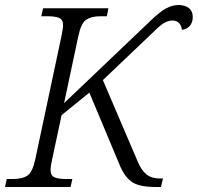

<svg xmlns="http://www.w3.org/2000/svg" viewBox="-41 -747 790 767"><path d="M-21 0 -14 -32H12Q48 -32 68.5 -45.5Q89 -59 100 -111L205 -605Q207 -617 209 -628Q211 -639 211 -646Q211 -669 195 -675.5Q179 -682 151 -682H124L131 -714H392L386 -682H359Q324 -682 303.5 -668.5Q283 -655 272 -603L215 -335L556 -660Q596 -699 621.5 -713Q647 -727 673 -727Q697 -727 713 -715Q729 -703 729 -679Q729 -656 716 -642.5Q703 -629 686 -628Q684 -644 674.5 -654.5Q665 -665 648 -665Q634 -665 618 -657Q602 -649 579 -626L370 -427L509 -102Q524 -66 544.5 -50Q565 -34 596 -34H610L602 0H582Q516 0 487 -19.5Q458 -39 439 -83L316 -377L205 -287L167 -109Q161 -83 161 -68Q161 -45 177 -38.5Q193 -32 221 -32H248L241 0Z"/></svg>

Font: Noto Serif Light
Style: Italic
Weight: 300
Italic angle: -12°
Designer: Monotype Design Team
Foundry: Monotype Imaging Inc.
Version: Version 2.013